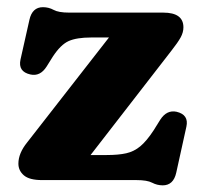

<svg xmlns="http://www.w3.org/2000/svg" viewBox="-20 -514 575 548"><path d="M469 -369 238.5 -71.5H284.5Q318 -71.5 340.2 -76.5Q362.5 -81.5 380.5 -96.5Q398.5 -111.5 418.5 -142L437.5 -172.5Q456 -201 484 -195Q519.5 -186.5 512 -152.5L483 -21Q475 15 444.5 15Q428.5 15 414.2 7.5Q400 0 369.5 0H100Q64 0 48.2 -13.5Q32.5 -27 32.5 -47Q32.5 -76.5 57.5 -107.5L291 -407H240Q199 -407 176 -396.8Q153 -386.5 130.5 -352L113 -324Q94.5 -295 66.5 -301.5Q31 -309.5 38.5 -344L64 -457.5Q72 -493.5 102.5 -493.5Q119 -493.5 133 -485.8Q147 -478 177.5 -478H446Q503.5 -478 503.5 -436Q503.5 -421.5 495.5 -407Q487.5 -392.5 469 -369Z"/></svg>

Font: Fraunces 9pt SuperSoft
Style: Bold
Weight: 700
Version: Version 1.000;[b76b70a41]